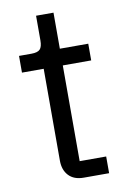

<svg xmlns="http://www.w3.org/2000/svg" viewBox="-80 -742 528 792"><g transform="rotate(-10 183.5 -346.0)"><path d="M206 0Q165 0 143 -23.5Q121 -47 121 -86V-471H30V-541H82Q108 -541 118 -551.5Q128 -562 128 -589V-692H201V-541H320V-471H201V-70H312V0Z"/></g></svg>

Font: IBM Plex Sans JP
Style: Regular
Weight: 400
Designer: Mike Abbink; Paul van der Laan; Pieter van Rosmalen; Wujin Sim; Yejin Wi; Jinhee Kim; Boomi Park; Yona Kim; Kichan Ma
Foundry: Sandoll Inc.
Version: Version 1.000